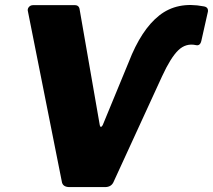

<svg xmlns="http://www.w3.org/2000/svg" viewBox="-20 -763 868 783"><path d="M811 -737Q830 -734 828 -716L801 -596Q796 -575 779 -579Q738 -588 707 -558Q676 -528 641 -452L444 -23Q435 0 408 0H264Q235 0 232 -23L94 -716Q91 -726 97.5 -734Q104 -742 115 -742H285Q303 -742 305 -723L387 -252Q389 -245 392 -245.5Q395 -246 399 -253L505 -510Q556 -642 629.5 -700Q703 -758 811 -737Z"/></svg>

Font: Libre Franklin ExtraBold
Style: Italic
Weight: 800
Italic angle: -8°
Designer: Pablo Impallari, Rodrigo Fuenzalida, Nhung Nguyen
Foundry: Impallari Type
Version: Version 3.000